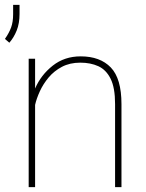

<svg xmlns="http://www.w3.org/2000/svg" viewBox="-34 -770 601 790"><path d="M296.4 -512.2Q253.4 -512.2 220.9 -495.1Q188.5 -478 166 -451.2Q143.6 -424.3 129.9 -394.3Q116.2 -364.3 110.4 -338.4V0H84V-528.3H110.4V-405.8Q134.3 -461.4 182.9 -499.8Q231.4 -538.1 297.9 -538.1Q377.9 -538.1 421.9 -492.4Q465.8 -446.8 465.8 -341.8V0H439.5V-341.8Q439.5 -409.2 421.1 -446Q402.8 -482.9 370.6 -497.6Q338.4 -512.2 296.4 -512.2ZM46.4 -750V-712.4Q46.4 -673.8 34.7 -644.5Q22.9 -615.2 4.4 -594.2L-13.7 -609.9Q3.4 -634.3 11.7 -657Q20 -679.7 20 -711.4V-750Z"/></svg>

Font: Vazirmatn RD Thin
Style: Regular
Weight: 100
Designer: Saber Rastikerdar
Foundry: Saber Rastikerdar
Version: Version 32.102